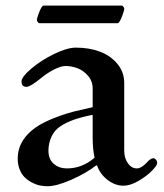

<svg xmlns="http://www.w3.org/2000/svg" viewBox="-20 -643 584 683"><path d="M111.3 -571.3Q111.3 -578.1 117.2 -593.8Q127.9 -623 134.8 -623H413.1Q416 -623 418.9 -619.1Q421.9 -615.2 421.9 -612.3Q421.9 -605.5 416 -589.8Q405.3 -560.5 398.4 -560.5H120.1Q117.2 -560.5 114.3 -564.5Q111.3 -568.4 111.3 -571.3ZM43 -78.1Q43 -154.3 127 -202.1Q154.3 -216.8 186.5 -228.5Q218.8 -240.2 242.2 -246.1Q265.6 -252 309.6 -261.7V-328.1Q309.6 -354.5 293 -373.5Q276.4 -392.6 255.4 -400.4Q234.4 -408.2 212.9 -408.2Q197.3 -408.2 172.9 -396Q148.4 -383.8 126 -365.2Q87.9 -334 74.2 -334Q56.6 -334 56.6 -353.5Q56.6 -369.1 90.8 -398.4Q125 -427.7 171.9 -450.7Q218.8 -473.6 250 -473.6Q296.9 -473.6 335 -459.5Q373 -445.3 397.5 -416Q421.9 -386.7 421.9 -347.7V-107.4Q421.9 -80.1 435.1 -62Q448.2 -43.9 466.8 -43.9Q482.4 -43.9 502 -64.5Q515.6 -80.1 525.4 -80.1Q530.3 -80.1 534.7 -75.2Q539.1 -70.3 539.1 -62.5Q539.1 -54.7 520.5 -35.6Q502 -16.6 472.7 0.5Q443.4 17.6 418.9 17.6Q389.6 17.6 362.8 -2.9Q335.9 -23.4 325.2 -54.7H322.3Q287.1 -27.3 234.4 -3.9Q181.6 19.5 148.4 19.5Q134.8 19.5 121.1 16.6Q107.4 13.7 92.8 5.9Q78.1 -2 67.4 -12.7Q56.6 -23.4 49.8 -40.5Q43 -57.6 43 -78.1ZM152.3 -107.4Q152.3 -76.2 171.4 -60.1Q190.4 -43.9 217.8 -43.9Q272.5 -43.9 316.4 -82Q309.6 -113.3 309.6 -154.3V-234.4Q236.3 -220.7 197.3 -195.3Q173.8 -180.7 163.1 -156.7Q152.3 -132.8 152.3 -107.4Z"/></svg>

Font: Monomakh Unicode TT
Style: Medium
Weight: 500
Designer: Alexey Kryukov, Aleksandr Andreev
Version: Version 1.1